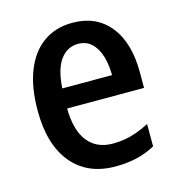

<svg xmlns="http://www.w3.org/2000/svg" viewBox="-89 -628 668 717"><g transform="rotate(-15 245.5 -270.0)"><path d="M271.5 9.8Q164.1 9.8 104 -62.5Q43.9 -134.8 43.9 -266.1Q43.9 -356 68.8 -419.4Q93.8 -482.9 140.9 -516.6Q188 -550.3 253.9 -550.3Q345.7 -550.3 397.7 -485.8Q449.7 -421.4 449.7 -306.2V-246.1H152.3Q153.3 -161.1 187.5 -118.2Q221.7 -75.2 284.2 -75.2Q308.6 -75.2 331.1 -79.1Q353.5 -83 376.7 -91.3Q399.9 -99.6 425.8 -112.8V-26.4Q390.6 -7.3 353.5 1.2Q316.4 9.8 271.5 9.8ZM154.3 -323.2H346.7Q345.7 -392.1 321.3 -430.4Q296.9 -468.8 254.4 -468.8Q211.4 -468.8 185.1 -432.6Q158.7 -396.5 154.3 -323.2Z"/></g></svg>

Font: Open Sans
Style: Regular
Weight: 600
Width: 3
Foundry: Ascender Corporation
Version: Version 1.000